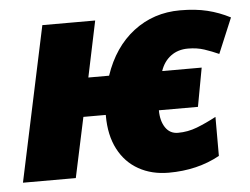

<svg xmlns="http://www.w3.org/2000/svg" viewBox="-45 -618 891 684"><g transform="rotate(-5 400.5 -276.5)"><path d="M532.2 9.8Q471.2 9.8 424.6 -16.4Q377.9 -42.5 352.1 -92.3Q326.2 -142.1 326.2 -211.9V-214.8H246.1L200.2 0H11.2L128.9 -553.2H317.9L275.9 -353H350.1Q383.8 -453.1 455.6 -508.1Q527.3 -563 622.1 -563Q677.2 -563 719.2 -552.7Q761.2 -542.5 800.8 -522L748 -396Q723.1 -407.2 696.8 -416Q670.4 -424.8 638.2 -424.8Q602.5 -424.8 576.9 -405.8Q551.3 -386.7 540 -353H681.2L655.8 -214.8H516.1Q516.1 -176.8 532.2 -152.8Q548.3 -128.9 577.1 -128.9Q612.3 -128.9 645.3 -141.6Q678.2 -154.3 714.8 -173.8V-34.2Q634.8 9.8 532.2 9.8Z"/></g></svg>

Font: Open Sans Extrabold
Style: Italic
Weight: 800
Italic angle: -12°
Foundry: Ascender Corporation
Version: Version 1.10